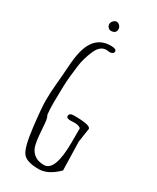

<svg xmlns="http://www.w3.org/2000/svg" viewBox="-200 -832 736 898"><g transform="rotate(30 168.0 -383.0)"><path d="M173.3 -747.1Q173.3 -722.2 145.5 -722.2Q136.7 -722.2 130.1 -729.7Q123.5 -737.3 123.5 -746.6Q123.5 -755.9 131.6 -764.4Q139.6 -772.9 148.9 -772.9Q158.2 -772.9 165.8 -764.4Q173.3 -755.9 173.3 -747.1ZM274.9 -198.2 278.8 -44.9Q227.1 6.8 176.8 6.8Q110.4 6.8 89.6 -20.5Q68.8 -47.9 56.9 -147.5Q44.9 -247.1 44.9 -289.3Q44.9 -331.5 49.8 -382.3Q54.7 -433.1 57.6 -479.2Q60.5 -525.4 67.9 -556.6Q91.8 -662.1 181.2 -662.1Q211.9 -662.1 211.9 -647.9Q211.9 -641.1 205.3 -637Q198.7 -632.8 191.9 -632.8L172.9 -634.8Q139.2 -634.8 120.1 -591.8Q99.6 -543.9 94.5 -503.4Q89.4 -462.9 86.9 -439Q84.5 -415 83.5 -384.3Q82 -337.9 82 -297.9Q82 -257.8 85 -233.9Q92.8 -221.7 95.2 -194.1Q97.7 -166.5 99.4 -138.7Q101.1 -110.8 107.2 -83.5Q113.3 -56.2 133.3 -39.1Q153.3 -22 188 -22Q248 -22 248 -181.6V-254.9Q237.8 -265.1 212.9 -265.1L193.8 -264.2Q169.9 -264.2 169.9 -275.9Q169.9 -293 193.8 -293Q286.1 -293 286.1 -272.9Z"/></g></svg>

Font: Amatic SC
Style: Regular
Weight: 400
Version: Version 1.004